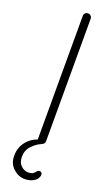

<svg xmlns="http://www.w3.org/2000/svg" viewBox="-170 -737 561 958"><g transform="rotate(20 110.0 -257.5)"><path d="M103 185Q70 185 42.5 160Q15 135 15 93Q15 70 22 51Q29 32 41 17Q53 2 68 -8Q83 -18 99 -23L104 -19L98 -21V-679Q98 -688 104 -694Q110 -700 119 -700Q128 -700 134 -694Q140 -688 140 -679V-30Q140 -20 135.5 -15.5Q131 -11 120 -6Q98 3 75.5 26.5Q53 50 53 85Q53 115 70 131.5Q87 148 108 148Q127 148 135 141.5Q143 135 148 128.5Q153 122 161 122Q168 122 171.5 126.5Q175 131 175 136Q175 149 165.5 160.5Q156 172 140 178.5Q124 185 103 185Z"/></g></svg>

Font: Quicksand Variable Light
Style: Regular
Weight: 300
Designer: Andrew Paglinawan
Foundry: Andrew Paglinawan
Version: Version 3.004